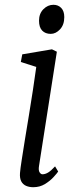

<svg xmlns="http://www.w3.org/2000/svg" viewBox="-20 -772 324 802"><path d="M119 10Q102 10 88.8 4.2Q75.5 -1.5 68.8 -14.5Q62 -27.5 63.5 -49Q65 -68 70.8 -104.8Q76.5 -141.5 84.2 -189.5Q92 -237.5 100.8 -290.5Q109.5 -343.5 117.5 -395.8Q125.5 -448 131.5 -492.5L67 -513L73 -545L197 -566L217.5 -556L143 -79Q140 -61 145.2 -52.5Q150.5 -44 157.5 -44Q168.5 -44 180.8 -51.2Q193 -58.5 210 -77L223 -55.5Q218.5 -48.5 204.2 -32.8Q190 -17 168.2 -3.5Q146.5 10 119 10ZM192 -630.5Q169.5 -630.5 156.2 -644.2Q143 -658 143 -685.5Q143 -715 161.2 -733.5Q179.5 -752 203 -752Q223 -752 235.8 -738.8Q248.5 -725.5 248.5 -700.5Q248.5 -668.5 230.8 -649.5Q213 -630.5 192 -630.5Z"/></svg>

Font: Merriweather Light
Style: Italic
Weight: 300
Italic angle: -7.8°
Designer: Eben Sorkin
Foundry: Eben Sorkin
Version: Version 2.101